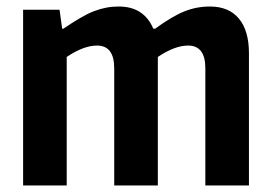

<svg xmlns="http://www.w3.org/2000/svg" viewBox="-20 -570 834 590"><path d="M51 -540H163L171 -482H175Q203 -501 226 -514.5Q249 -528 268.5 -535.5Q288 -543 306.5 -546.5Q325 -550 345 -550Q422 -550 451 -482H457Q509 -520 546.5 -535Q584 -550 625 -550Q683 -550 714 -513Q745 -476 745 -406V0H611V-360Q611 -430 558 -430Q517 -430 465 -395V0H331V-360Q331 -430 278 -430Q237 -430 185 -395V0H51Z"/></svg>

Font: Encode Sans Compressed
Style: Bold
Weight: 700
Designer: Pablo Impallari, Andres Torresi
Foundry: Pablo Impallari, Andres Torresi
Version: Version 1.000; ttfautohint (v1.00) -l 8 -r 50 -G 200 -x 14 -